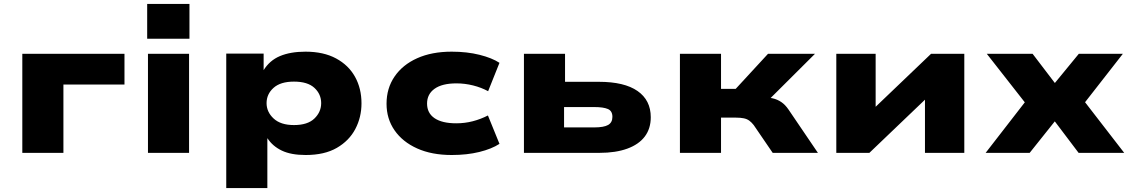

<svg xmlns="http://www.w3.org/2000/svg" viewBox="-20 -781 5778 981"><path d="M94 0V-506H616V-349H304V0Z M732 -583V-761H948V-583ZM736 0V-506H946V0Z M1136 180V-507H1327V-421H1326Q1357 -472 1410.5 -494.5Q1464 -517 1541 -517Q1633 -517 1697 -482.5Q1761 -448 1794 -388.5Q1827 -329 1827 -253Q1827 -182 1795.5 -122Q1764 -62 1701 -25.5Q1638 11 1542 11Q1467 11 1420 -11.5Q1373 -34 1347 -74H1346V180ZM1482 -142Q1552 -142 1586.5 -175.5Q1621 -209 1621 -254Q1621 -300 1586.5 -332Q1552 -364 1482 -364Q1413 -364 1377.5 -332Q1342 -300 1342 -254Q1342 -209 1378 -175.5Q1414 -142 1482 -142Z M2288 11Q2186 11 2111.5 -22.5Q2037 -56 1996 -115Q1955 -174 1955 -251Q1955 -330 1996 -390Q2037 -450 2111.5 -483.5Q2186 -517 2288 -517Q2366 -517 2430 -501Q2494 -485 2532 -460L2474 -315Q2439 -334 2397 -344.5Q2355 -355 2312 -355Q2239 -355 2200.5 -327.5Q2162 -300 2162 -252Q2162 -203 2200.5 -177Q2239 -151 2311 -151Q2355 -151 2395.5 -161.5Q2436 -172 2473 -191L2532 -46Q2492 -20 2429 -4.5Q2366 11 2288 11Z M2657 0V-506H2867V-363H3040Q3170 -363 3237.5 -316Q3305 -269 3305 -182Q3305 -124 3274.5 -83.5Q3244 -43 3185 -21.5Q3126 0 3043 0ZM2862 -130H3016Q3065 -130 3087 -142.5Q3109 -155 3109 -184Q3109 -214 3086 -224Q3063 -234 3016 -234H2862Z M3454 0V-506H3664V-327H3739L3904 -506H4144L3877 -240L3875 -286Q3905 -284 3928.5 -278.5Q3952 -273 3972 -259.5Q3992 -246 4009 -221L4159 0H3928L3831 -142Q3820 -156 3808.5 -164.5Q3797 -173 3780.5 -176.5Q3764 -180 3740 -180H3664V0Z M4253 0V-506H4454V-201H4418L4737 -506H4907V0H4706V-306H4742L4422 0Z M5016 0 5257 -311 5264 -197 5022 -506H5256L5375 -350H5364L5492 -506H5717L5475 -196L5482 -313L5724 0H5491L5364 -168H5375L5241 0Z"/></svg>

Font: Nunito Sans 7pt Expanded Black
Style: Regular
Weight: 900
Width: 7
Designer: Vernon Adams
Foundry: Vernon Adams
Version: Version 3.101;gftools[0.9.27]